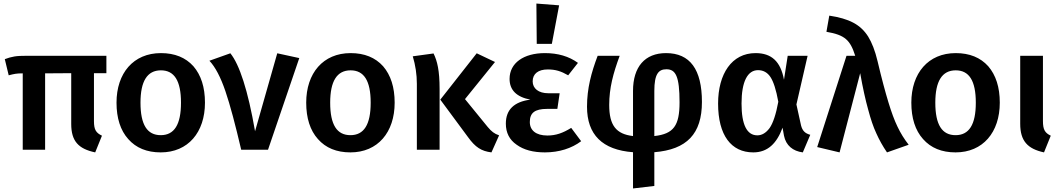

<svg xmlns="http://www.w3.org/2000/svg" viewBox="-20 -843 5974 1081"><path d="M579 -431V-529H136C103 -529 78 -528 61 -525C43 -522 25 -517 7 -510L29 -419C60 -427 73 -430 108 -430V0H234V-430L381 -431V-145C381 -49 421 -5 516 15L554 -79C521 -95 509 -112 509 -161V-431Z M886 -544C731 -544 636 -431 636 -265C636 -178 658 -109 702 -60C746 -10 807 15 885 15C1039 15 1134 -98 1134 -265C1134 -352 1112 -420 1069 -470C1025 -519 964 -544 886 -544ZM886 -447C961 -447 999 -389 999 -265C999 -141 961 -82 885 -82C809 -82 771 -140 771 -265C771 -386 809 -447 886 -447Z M1159 -501C1192 -466 1222 -409 1249 -330C1276 -251 1305 -141 1338 0H1489L1665 -516L1541 -543L1416 -104C1376 -335 1328 -480 1277 -543Z M1954 -544C1799 -544 1704 -431 1704 -265C1704 -178 1726 -109 1770 -60C1814 -10 1875 15 1953 15C2107 15 2202 -98 2202 -265C2202 -352 2180 -420 2137 -470C2093 -519 2032 -544 1954 -544ZM1954 -447C2029 -447 2067 -389 2067 -265C2067 -141 2029 -82 1953 -82C1877 -82 1839 -140 1839 -265C1839 -386 1877 -447 1954 -447Z M2767 -494 2664 -543 2459 -282 2615 -71C2656 -14 2690 8 2747 15L2790 -81C2763 -90 2747 -103 2726 -128L2598 -285ZM2304 -526C2319 -476 2327 -424 2327 -371V0H2455V-342C2455 -446 2442 -499 2421 -542Z M3002 -596H3087L3128 -813L3000 -823ZM3048 -544C2928 -544 2849 -488 2849 -399C2849 -336 2888 -297 2966 -282C2874 -270 2828 -225 2828 -147C2828 -96 2848 -56 2889 -28C2929 1 2982 15 3048 15C3128 15 3199 -8 3252 -48L3196 -123C3149 -94 3110 -80 3062 -80C2998 -80 2963 -109 2963 -156C2963 -207 2990 -230 3061 -230H3118L3131 -318H3067C3012 -318 2979 -345 2979 -385C2979 -428 3011 -452 3064 -452C3108 -452 3139 -442 3179 -419L3234 -489C3183 -526 3121 -544 3048 -544Z M3932 -269C3932 -452 3865 -544 3730 -544C3611 -544 3544 -467 3544 -331V-77C3449 -88 3410 -137 3410 -252C3410 -347 3432 -429 3469 -529H3345C3309 -434 3285 -345 3285 -242C3285 -85 3371 1 3544 14V218L3664 204V14C3847 -1 3932 -89 3932 -269ZM3664 -331C3664 -427 3688 -453 3732 -453C3784 -453 3806 -414 3806 -267C3806 -136 3773 -89 3664 -77Z M4234 -544C4100 -544 4023 -427 4023 -260C4023 -81 4097 15 4221 15C4302 15 4353 -35 4386 -124L4394 -79C4405 -24 4444 8 4500 15L4542 -84C4513 -92 4498 -106 4490 -137L4464 -255L4527 -529H4415L4394 -394C4375 -498 4323 -544 4234 -544ZM4248 -448C4277 -448 4301 -435 4318 -409C4335 -383 4350 -337 4362 -270C4349 -199 4332 -149 4313 -122C4293 -95 4270 -81 4244 -81C4185 -81 4155 -141 4155 -260C4155 -384 4189 -448 4248 -448Z M4633 -664C4738 -646 4767 -617 4795 -529H4746L4581 -15L4707 15L4823 -431C4838 -347 4853 -279 4868 -226C4882 -173 4897 -128 4914 -92C4930 -56 4950 -20 4974 15L5096 -28C5071 -60 5050 -94 5033 -130C5016 -165 4999 -211 4982 -267C4965 -323 4944 -400 4921 -498C4907 -557 4889 -603 4868 -637C4825 -705 4761 -738 4649 -755Z M5361 -544C5206 -544 5111 -431 5111 -265C5111 -178 5133 -109 5177 -60C5221 -10 5282 15 5360 15C5514 15 5609 -98 5609 -265C5609 -352 5587 -420 5544 -470C5500 -519 5439 -544 5361 -544ZM5361 -447C5436 -447 5474 -389 5474 -265C5474 -141 5436 -82 5360 -82C5284 -82 5246 -140 5246 -265C5246 -386 5284 -447 5361 -447Z M5852 -529H5724V-146C5724 -50 5765 -5 5858 15L5896 -79C5863 -95 5852 -113 5852 -162Z"/></svg>

Font: Fira Sans Medium
Style: Regular
Weight: 500
Designer: Carrois Corporate & Edenspiekermann AG
Foundry: Carrois Corporate GbR & Edenspiekermann AG
Version: Version 4.203